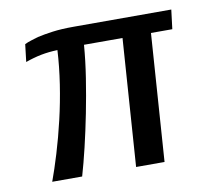

<svg xmlns="http://www.w3.org/2000/svg" viewBox="-62 -567 723 638"><g transform="rotate(-10 300.0 -247.5)"><path d="M65 0Q79 -38 94.5 -89Q110 -140 123.5 -197.5Q137 -255 146 -314Q155 -373 158 -428Q128 -427 102.5 -422Q77 -417 49 -407L56 -466Q66 -471 77.5 -474.5Q89 -478 102 -482Q124 -487 153.5 -491Q183 -495 225 -495H554L546 -430H474L444 0H348L378 -430H248Q244 -378 235 -320Q226 -262 214.5 -204Q203 -146 190.5 -93.5Q178 -41 166 0Z"/></g></svg>

Font: Alumni Sans SemiBold
Style: Italic
Weight: 600
Italic angle: -8°
Version: Version 1.016